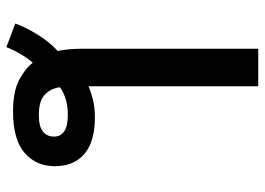

<svg xmlns="http://www.w3.org/2000/svg" viewBox="-134 -666 831 603"><g transform="rotate(90 281.5 -364.5)"><path d="M54 3Q65 -29 89 -67.5Q113 -106 140 -130Q137 -145 135 -164.5Q133 -184 133 -211V-760H251V-227Q264 -233 289.5 -240Q315 -247 349 -247Q425 -247 463.5 -214Q502 -181 502 -121Q502 -63 460.5 -26.5Q419 10 330 10Q267 10 230.5 -9.5Q194 -29 177 -52Q164 -38 150 -14Q136 10 128 31ZM341 -71Q379 -71 394 -84.5Q409 -98 409 -118Q409 -162 341 -162Q311 -162 288.5 -154.5Q266 -147 254 -137Q258 -108 277.5 -89.5Q297 -71 341 -71Z"/></g></svg>

Font: Noto Sans Mono SemiCondensed SemiBold
Style: Regular
Weight: 600
Width: 4
Designer: Monotype Design Team
Foundry: Monotype Imaging Inc.
Version: Version 2.014; ttfautohint (v1.8.4.7-5d5b)